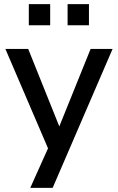

<svg xmlns="http://www.w3.org/2000/svg" viewBox="-20 -726 567 926"><path d="M126 180 223 -36V16L6 -490H116L277 -89H255L417 -490H523L234 180ZM306 -604V-706H409V-604ZM119 -604V-706H222V-604Z"/></svg>

Font: Nunito Sans 11pt SemiBold
Style: Regular
Weight: 600
Version: Version 3.101;gftools[0.9.27]